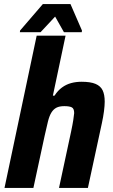

<svg xmlns="http://www.w3.org/2000/svg" viewBox="-20 -917 551 937"><path d="M2 0 159 -743H300L238 -450H246Q262 -475 282.5 -490Q303 -505 327 -511.5Q351 -518 378 -518Q422 -518 446.5 -507.5Q471 -497 481 -476Q491 -455 491 -421Q491 -402 487.5 -374.5Q484 -347 477 -315L409 0H268L327 -275Q334 -308 337.5 -330.5Q341 -353 342 -365Q342 -387 330.5 -393Q319 -399 294 -399Q270 -399 255.5 -391.5Q241 -384 231 -368Q221 -352 214 -324Q207 -296 198 -255L143 0ZM77 -760 78 -768 189 -897H324L380 -768L379 -760H292L249 -836L178 -760Z"/></svg>

Font: Saira SemiCondensed
Style: Bold Italic
Weight: 700
Width: 4
Italic angle: -12°
Designer: Hector Gatti with collaboration of the Omnibus-Type team
Foundry: Omnibus-Type
Version: Version 1.101